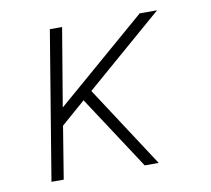

<svg xmlns="http://www.w3.org/2000/svg" viewBox="-64 -591 728 663"><g transform="rotate(-10 300.0 -260.0)"><path d="M65 0 151 -520H194L148 -246L466 -520H527L255 -285L441 0H392L223 -258L138 -184L108 0Z"/></g></svg>

Font: Iosevka Etoile XLtObl
Style: Regular
Weight: 200
Italic angle: -9°
Designer: Belleve Invis
Foundry: Belleve Invis
Version: Version 15.5.2; ttfautohint (v1.8.4)